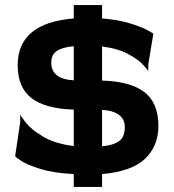

<svg xmlns="http://www.w3.org/2000/svg" viewBox="-20 -680 687 760"><path d="M384 9V60H272V9Q192 5 140.5 -11Q89 -27 64.5 -43Q40 -59 40 -62L60 -197V-228Q60 -223 82 -195Q104 -167 151 -139Q198 -111 272 -102V-246Q157 -250 103.5 -292.5Q50 -335 50 -422Q50 -589 272 -607V-660H384V-607Q446 -602 491 -588.5Q536 -575 561.5 -561.5Q587 -548 587 -546L567 -426V-397Q567 -401 547.5 -422.5Q528 -444 487.5 -466Q447 -488 384 -496V-361Q496 -358 551.5 -315.5Q607 -273 607 -181Q607 -102 554 -51.5Q501 -1 384 9ZM272 -362V-497Q227 -493 205 -478.5Q183 -464 183 -432Q183 -367 272 -362ZM474 -176Q474 -209 450 -226Q426 -243 384 -245V-101Q429 -105 451.5 -121.5Q474 -138 474 -176Z"/></svg>

Font: Red Rose Bold
Style: Regular
Weight: 700
Designer: jaikishan Patel
Version: Version 1.000